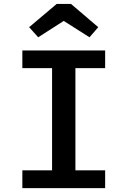

<svg xmlns="http://www.w3.org/2000/svg" viewBox="-20 -967 655 987"><path d="M520.5 -707.7V-616.9H367.7V-91.3H520.5V0H94.9V-91.3H247.7V-616.9H94.9V-707.7ZM345.1 -946.7 485.1 -827.2 440 -775.4 307.7 -859.5 176.4 -775.4 129.7 -827.2 271.3 -946.7Z"/></svg>

Font: Fira Code Medium
Style: Regular
Weight: 500
Designer: Carrois Corporate, Edenspiekermann AG, Nikita Prokopov
Foundry: Carrois Corporate, Edenspiekermann AG, Nikita Prokopov
Version: Version 6.002